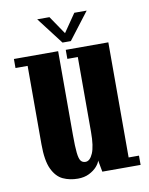

<svg xmlns="http://www.w3.org/2000/svg" viewBox="-79 -726 616 795"><g transform="rotate(-10 229.5 -328.5)"><path d="M184.5 11Q150 11 122 -2Q94 -15 77 -50.8Q60 -86.5 60 -155.5V-485H9V-523H195V-171Q195 -122 197.8 -96.2Q200.5 -70.5 207.5 -61.2Q214.5 -52 227.5 -52Q246 -52 258.5 -80.8Q271 -109.5 271 -170V-485H227V-523H406V-39H449.5V0H288.5L279.5 -48.5Q277 -37.5 264.8 -23.5Q252.5 -9.5 232 0.8Q211.5 11 184.5 11ZM219 -555 132.5 -668H184L236 -591.5L288.5 -668H340.5L254 -555Z"/></g></svg>

Font: Imbue 10pt ExtraBold
Style: Regular
Weight: 800
Designer: Tyler Finck
Foundry: Etcetera Type Company
Version: Version 1.102; ttfautohint (v1.8.3)